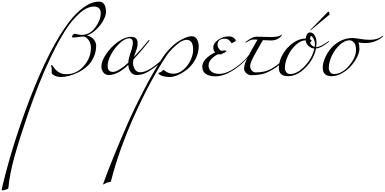

<svg xmlns="http://www.w3.org/2000/svg" viewBox="-442 -912 4700 2344"><path d="M190 -72 182 -112Q182 -120 188 -120Q192 -120 205 -102Q218 -84 235 -63Q252 -42 287.5 -24Q323 -6 368 -6Q492 -6 580 -105Q668 -204 668 -330Q668 -387 637 -426.5Q606 -466 576 -466Q556 -466 515 -460Q474 -454 455 -454Q436 -454 436 -463.5Q436 -473 448 -486.5Q460 -500 469.5 -500Q479 -500 504.5 -493Q530 -486 560 -486Q617 -486 668 -522Q712 -555 750 -621Q788 -687 788 -748Q788 -832 706 -832Q621 -832 527 -748Q433 -664 350 -532.5Q267 -401 182 -223.5Q97 -46 30.5 123Q-36 292 -98 472Q-202 774 -263 992Q-324 1210 -340 1382Q-340 1390 -348 1393L-357 1398Q-359 1399 -363 1400Q-366 1402 -368 1402Q-399 1412 -410.5 1412Q-422 1412 -422 1406Q-422 1402 -406 1334Q-283 832 -80 300Q162 -330 402 -645Q488 -757 582.5 -824.5Q677 -892 766 -892Q852 -892 852 -764Q852 -726 821 -666.5Q790 -607 733.5 -552Q677 -497 618 -480Q677 -465 704.5 -428Q732 -391 732 -358Q732 -278 700.5 -211Q669 -144 620.5 -101Q572 -58 512 -28Q399 28 296 28Q261 28 224.5 11Q188 -6 188 -30Z M1124 -120Q997 4 884 4Q845 4 820.5 -27Q796 -58 796 -100Q796 -167 854 -253Q912 -339 998 -400.5Q1084 -462 1156 -462Q1203 -462 1220.5 -441Q1238 -420 1238 -386Q1238 -352 1230.5 -325Q1223 -298 1210 -266Q1197 -234 1192 -216Q1298 -328 1368 -416Q1370 -422 1376 -422Q1382 -422 1384 -420Q1384 -416 1382 -414Q1289 -295 1186 -184Q1182 -160 1182 -144Q1182 -102 1204 -66Q1226 -30 1272 -30Q1318 -30 1378.5 -64Q1439 -98 1498 -150Q1557 -202 1588 -248Q1592 -254 1596 -254Q1600 -254 1600 -251Q1600 -248 1598 -244Q1544 -172 1490.5 -125Q1437 -78 1367 -37Q1297 4 1228 4Q1181 4 1154 -31.5Q1127 -67 1124 -120ZM1124 -146Q1126 -192 1153 -270.5Q1180 -349 1180 -390Q1180 -444 1134 -444Q1086 -444 1023.5 -388Q961 -332 916.5 -252Q872 -172 872 -108Q872 -34 936 -34Q968 -34 1020 -65.5Q1072 -97 1124 -146Z M1536 -198Q1581 -267 1635 -322Q1689 -378 1738 -408Q1838 -470 1898 -470Q1943 -470 1963.5 -430.5Q1984 -391 1984 -346Q1984 -268 1947 -195.5Q1910 -123 1855 -75.5Q1800 -28 1739 0Q1678 28 1631 28Q1584 28 1551 18.5Q1518 9 1505 -1.5Q1492 -12 1492 -17Q1492 -22 1496 -23Q1520 -30 1531 -40Q1552 -60 1554 -60Q1554 -60 1570 -48Q1616 -12 1676.5 -12Q1737 -12 1794 -59Q1851 -106 1883.5 -175Q1916 -244 1916 -303Q1916 -426 1836 -426Q1779 -426 1702 -355.5Q1625 -285 1588 -228Q1391 71 1199.5 496Q1008 921 912 1304Q911 1308 888 1312Q865 1316 858 1320Q823 1340 819.5 1340Q816 1340 816 1337.5Q816 1335 853.5 1234.5Q891 1134 961.5 961Q1032 788 1118 593.5Q1204 399 1317 181.5Q1430 -36 1536 -198Z M2246 -248 2228 -250Q2205 -250 2154.5 -207Q2104 -164 2104 -114.5Q2104 -65 2139.5 -37.5Q2175 -10 2234 -10Q2325 -10 2438.5 -91Q2552 -172 2602 -248Q2606 -254 2610 -254Q2614 -254 2614 -251Q2614 -248 2612 -244Q2501 -100 2344 -20Q2260 20 2187.5 20Q2115 20 2071.5 -8.5Q2028 -37 2028 -98Q2028 -130 2046 -161Q2064 -192 2092 -214Q2147 -258 2186 -272Q2162 -291 2162 -332Q2162 -385 2222 -426.5Q2282 -468 2352 -468Q2387 -468 2411.5 -450Q2436 -432 2436 -414Q2436 -411 2412.5 -397.5Q2389 -384 2386.5 -384Q2384 -384 2375.5 -398Q2367 -412 2348.5 -426Q2330 -440 2304 -440Q2214 -440 2214 -364Q2214 -340 2231.5 -316Q2249 -292 2262 -292L2300 -296Q2322 -296 2322 -290Q2322 -281 2296 -268Q2293 -267 2275.5 -257.5Q2258 -248 2246 -248Z M2692 -464 2872 -460Q2960 -460 2991 -486Q2996 -490 2998 -490Q3000 -490 3000 -486.5Q3000 -483 2988 -469Q2944 -418 2870 -418Q2844 -418 2768 -422Q2684 -280 2648 -209Q2612 -138 2612 -106Q2612 -74 2632 -51Q2652 -28 2682 -28Q2794 -28 2870.5 -72.5Q2947 -117 2996 -164.5Q3045 -212 3068 -246Q3072 -252 3076 -252Q3080 -252 3080 -249Q3080 -246 3078 -242Q3035 -185 2991.5 -143.5Q2948 -102 2930 -90Q2830 -24 2763.5 -9Q2697 6 2624 6Q2595 6 2566.5 -17.5Q2538 -41 2538 -72.5Q2538 -104 2550 -140Q2574 -208 2702 -428Q2682 -430 2658 -430Q2617 -430 2566 -394Q2562 -392 2558 -392Q2554 -392 2554 -396Q2554 -400 2602 -432Q2650 -464 2692 -464Z M3350 -400 3344 -402Q3344 -381 3360.5 -362.5Q3377 -344 3400 -338Q3402 -351 3402 -371Q3402 -376 3402 -382Q3402 -410 3385 -441Q3368 -472 3358 -472Q3344 -472 3344 -432Q3350 -430 3356 -424Q3362 -418 3362 -413Q3362 -408 3357 -404Q3352 -400 3350 -400ZM3396 -320Q3356 -322 3324.5 -351Q3293 -380 3290 -420Q3231 -420 3170.5 -365Q3110 -310 3073 -231Q3036 -152 3036 -82Q3036 -55 3052.5 -31.5Q3069 -8 3100 -8Q3190 -8 3281.5 -108Q3373 -208 3396 -320ZM3485 -342Q3450 -323 3416 -320Q3391 -192 3288.5 -87Q3186 18 3074 18Q2962 18 2962 -84Q2962 -166 3010.5 -250Q3059 -334 3136 -388Q3213 -442 3290 -442Q3292 -467 3305 -491.5Q3318 -516 3342 -516Q3379 -516 3400.5 -479Q3422 -442 3422 -384Q3422 -368 3418 -336Q3463 -336 3562 -404Q3571 -410 3573.5 -410Q3576 -410 3576 -406Q3576 -402 3569.5 -398Q3563 -394 3544.5 -380.5Q3526 -367 3514.5 -359.5Q3503 -352 3485 -342ZM3352 -552 3546 -752Q3564 -770 3568 -770Q3572 -770 3577 -758.5Q3582 -747 3582 -740Q3582 -733 3574 -728Q3533 -692 3468.5 -640.5Q3404 -589 3360 -550Q3356 -542 3351 -542Q3346 -542 3346 -544Z M3934 -394Q3946 -362 3946 -316.5Q3946 -271 3917 -214Q3888 -157 3842.5 -105.5Q3797 -54 3733 -18Q3669 18 3606 18Q3498 18 3498 -84Q3498 -139 3524.5 -201.5Q3551 -264 3596.5 -319.5Q3642 -375 3712.5 -411.5Q3783 -448 3862 -448Q3884 -448 3952 -437Q4020 -426 4074 -426Q4162 -426 4214 -464L4234 -476Q4238 -476 4238 -473.5Q4238 -471 4229 -462.5Q4220 -454 4201 -441Q4182 -428 4156 -416Q4096 -386 4014 -386Q3977 -386 3934 -394ZM3826 -420Q3767 -420 3706.5 -365Q3646 -310 3609 -231Q3572 -152 3572 -82Q3572 -55 3588.5 -31.5Q3605 -8 3636 -8Q3731 -8 3817.5 -108Q3904 -208 3904 -302Q3904 -368 3878.5 -394Q3853 -420 3826 -420Z"/></svg>

Font: Miama
Style: Regular
Weight: 400
Italic angle: 16.5°
Designer: Linus Romer
Foundry: Linus Romer
Version: 0.32